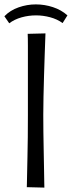

<svg xmlns="http://www.w3.org/2000/svg" viewBox="-45 -853 327 874"><path d="M81 -699 162 -701Q162 -701 161 -674Q160 -647 158.5 -604Q157 -561 155.5 -510.5Q154 -460 153 -412.5Q152 -365 152 -330Q152 -295 152.5 -251Q153 -207 154 -163Q155 -119 155.5 -81.5Q156 -44 156.5 -21.5Q157 1 157 1L77 -1Q77 -1 77.5 -18.5Q78 -36 78.5 -67Q79 -98 80 -139Q81 -180 81.5 -228.5Q82 -277 82 -328Q82 -388 82 -447Q82 -506 82 -557.5Q82 -609 82 -646Q82 -683 81 -699ZM-3 -747 -25 -779Q1 -806 39.5 -819.5Q78 -833 118 -833Q158 -833 196 -820.5Q234 -808 262 -783L240 -748Q215 -766 183 -774.5Q151 -783 119 -783Q85 -783 53 -774Q21 -765 -3 -747Z"/></svg>

Font: Truculenta
Style: Regular
Weight: 400
Designer: Ivan Castro, Eva Sanz & Omnibus-Type Team
Foundry: Omnibus-Type
Version: Version 1.002